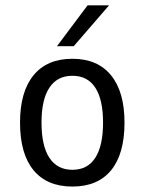

<svg xmlns="http://www.w3.org/2000/svg" viewBox="-20 -684 540 716"><path d="M250 -401.4Q193.4 -401.4 164.1 -356.9Q134.8 -312.5 134.8 -226.6Q134.8 -140.6 164.1 -95.7Q193.4 -50.8 250 -50.8Q306.6 -50.8 335.4 -95.7Q364.3 -140.6 364.3 -226.6Q364.3 -312.5 335.4 -356.9Q306.6 -401.4 250 -401.4ZM250 -464.8Q343.8 -464.8 394 -403.3Q444.3 -341.8 444.3 -226.6Q444.3 -110.4 394.5 -49.3Q344.7 11.7 250 11.7Q155.3 11.7 105 -49.3Q54.7 -110.4 54.7 -226.6Q54.7 -341.8 105 -403.3Q155.3 -464.8 250 -464.8ZM306.6 -664.1H386.7L254.9 -511.7H192.4Z"/></svg>

Font: BabelStone Irk Bitig
Style: Regular
Weight: 400
Designer: Andrew West
Foundry: BabelStone
Version: Version 1.03 June 7, 2023